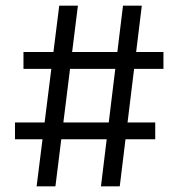

<svg xmlns="http://www.w3.org/2000/svg" viewBox="-20 -659 630 679"><path d="M176 0H109.5L189.5 -639H255.5ZM529 -166.5H33V-226H529ZM403.5 0H337L415 -639H481.5ZM558 -415.5H63V-475H558Z"/></svg>

Font: Anek Kannada Medium
Style: Regular
Weight: 400
Version: Version 1.003